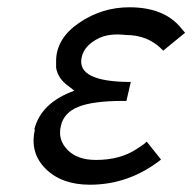

<svg xmlns="http://www.w3.org/2000/svg" viewBox="-20 -498 528 527"><path d="M76 -143 74 -142Q92 -216 184 -249Q180 -252 174 -257Q168 -262 166 -263Q139 -283 134 -312V-332Q135 -393 197.5 -435.5Q260 -478 335 -478Q431 -478 477 -421L488 -408L428 -359L425 -362Q386 -402 325 -402Q282 -407 253 -394Q211 -374 204 -340Q197 -306 231.5 -289.5Q266 -273 339 -273L327 -221H318Q236 -221 195.5 -205Q155 -189 147 -152Q138 -115 165 -87Q192 -59 243 -59Q310 -59 355 -89L373 -101Q375 -102 376.5 -103.5Q378 -105 379 -106Q380 -107 381 -108Q382 -109 383 -109L422 -60Q334 9 227 9Q149 9 105 -35Q61 -79 76 -143Z"/></svg>

Font: Coval
Style: ExtraLight Italic
Weight: 200
Foundry: Context Ltd
Version: Version 001.000